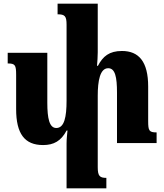

<svg xmlns="http://www.w3.org/2000/svg" viewBox="-20 -780 896 1047"><path d="M788 -120V-308C788 -444 737 -502 645 -502C576 -502 541 -473 514 -421H509C511 -445 513 -471 513 -495V-760H294V-702C334 -702 343 -692 343 -645V-231C343 -143 331 -82 287 -82C249 -82 238 -135 238 -220V-492H22V-434C63 -434 68 -425 68 -371V-185C68 -51 114 11 215 11C273 11 313 -11 343 -68H348C346 -45 343 -23 343 2V247H560V190C524 190 513 180 513 132V-258C513 -338 525 -408 570 -408C608 -408 618 -360 618 -275V0H834V-58C793 -58 788 -67 788 -120Z"/></svg>

Font: Noto Serif Armenian Condensed Black
Style: Regular
Weight: 900
Width: 3
Designer: Monotype Design Team
Foundry: Monotype Imaging Inc.
Version: Version 2.008